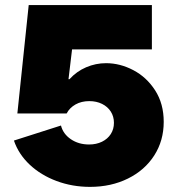

<svg xmlns="http://www.w3.org/2000/svg" viewBox="-20 -727 704 761"><path d="M93.8 -707H582V-531.2H265.6L251.5 -413.1H255.4Q283.7 -444.3 321.5 -460.4Q359.4 -476.6 400.4 -476.6Q455.6 -476.6 508.3 -449Q561 -421.4 595 -368.7Q628.9 -315.9 628.9 -244.1Q628.9 -169.4 591.3 -110.8Q553.7 -52.2 487.1 -19.3Q420.4 13.7 336.9 13.7Q266.6 13.7 204.3 -9.5Q142.1 -32.7 97.9 -74.2Q53.7 -115.7 35.2 -169.9L221.7 -229.5Q230 -196.3 260.7 -175.3Q291.5 -154.3 333 -154.3Q361.8 -154.3 384.3 -165.3Q406.7 -176.3 419.2 -195.8Q431.6 -215.3 431.6 -240.2Q431.6 -265.1 419.2 -284.7Q406.7 -304.2 384.5 -315.2Q362.3 -326.2 334 -326.2Q302.7 -326.2 279.3 -313Q255.9 -299.8 244.1 -277.3H48.8Z"/></svg>

Font: Wanted Sans ExtraBlack
Style: Regular
Weight: 900
Designer: Original Design by Kil Hyung-jin and Kang Hanbin, Wanted Lab, Inc; Hangeul from Source Han Sans by Jang Soo-young and Ka
Foundry: Wanted Lab, Inc.
Version: Version 1.001